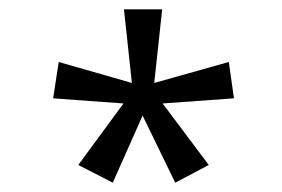

<svg xmlns="http://www.w3.org/2000/svg" viewBox="-20 -745 606 412"><path d="M94 -534 106 -612 263 -567 246 -725H328L311 -567L471 -612L482 -534L329 -523L428 -391L356 -353L286 -497L222 -353L148 -391L245 -523Z"/></svg>

Font: Noto Sans Gunjala Gondi
Style: Regular
Weight: 400
Designer: Ek Type
Foundry: Ek Type
Version: Version 1.004